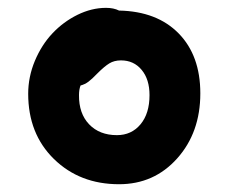

<svg xmlns="http://www.w3.org/2000/svg" viewBox="-20 -729 582 489"><path d="M283.2 -259.8Q183.1 -259.8 117.4 -324Q51.8 -388.2 51.8 -490.2Q51.8 -533.2 68.8 -574Q85.9 -614.7 113.5 -644Q141.1 -673.3 177.2 -691.2Q213.4 -709 250 -709Q269.5 -709 283.2 -702.1Q379.9 -700.2 435.1 -643.8Q490.2 -587.4 490.2 -491.2Q490.2 -391.6 431.4 -325.7Q372.6 -259.8 283.2 -259.8ZM181.2 -486.8Q180.7 -439.9 207 -412.4Q233.4 -384.8 277.8 -384.8Q314.9 -384.8 337.9 -412.4Q360.8 -439.9 360.8 -486.8Q360.8 -526.9 340.8 -551Q320.8 -575.2 288.1 -575.2Q271 -575.2 258.5 -567.6Q246.1 -560.1 228 -542Q213.9 -527.3 205.1 -520.8Q196.3 -514.2 185.1 -511.2Q181.2 -501 181.2 -486.8Z"/></svg>

Font: Shantell Sans Irregular
Style: Regular
Weight: 600
Designer: Stephen Nixon, Anya Danilova, Shantell Martin
Foundry: Arrow Type
Version: Version 1.006;[9816181b4]